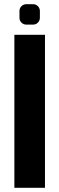

<svg xmlns="http://www.w3.org/2000/svg" viewBox="-20 -899 284 919"><path d="M48.8 -732.4H195.3V0H48.8ZM73.2 -846.2Q73.2 -859.9 82.8 -869.4Q92.3 -878.9 106 -878.9H138.2Q151.9 -878.9 161.4 -869.4Q170.9 -859.9 170.9 -846.2V-814Q170.9 -800.3 161.4 -790.8Q151.9 -781.2 138.2 -781.2H106Q92.3 -781.2 82.8 -790.8Q73.2 -800.3 73.2 -814Z"/></svg>

Font: Audex
Style: Regular
Weight: 400
Designer: GGBotNet
Foundry: GGBotNet
Version: 1.00